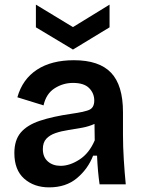

<svg xmlns="http://www.w3.org/2000/svg" viewBox="-20 -796 617 829"><path d="M192 13Q127 13 84.5 -24.5Q42 -62 42 -135Q42 -191 69.5 -223.5Q97 -256 152 -274.5Q207 -293 290 -305Q340 -312 363.5 -321Q387 -330 387 -362Q387 -393 365 -415.5Q343 -438 295 -438Q252 -438 215.5 -414.5Q179 -391 168 -341L55 -376Q77 -454 139.5 -495Q202 -536 299 -536Q408 -536 459.5 -482Q511 -428 511 -312V-214Q511 -163 514.5 -107Q518 -51 523 0H410Q402 -54 399 -124H382Q360 -67 312.5 -27Q265 13 192 13ZM242 -80Q281 -80 323 -107Q365 -134 389 -190L388 -261Q364 -250 334.5 -244.5Q305 -239 275 -234.5Q245 -230 220 -221.5Q195 -213 180 -197Q165 -181 165 -152Q165 -118 186.5 -99Q208 -80 242 -80ZM135 -776 295 -679 453 -776V-678L295 -582L135 -678Z"/></svg>

Font: Bricolage Grotesque 12pt SemiBold
Style: Regular
Weight: 600
Designer: Mathieu Triay
Foundry: Atelier Triay
Version: Version 1.001; ttfautohint (v1.8.4.7-5d5b);gftools[0.9.33.de